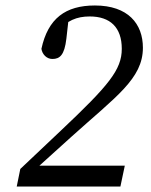

<svg xmlns="http://www.w3.org/2000/svg" viewBox="-20 -680 550 700"><path d="M41 0H419L435 -76H96L106 -60L241 -182C403 -328 501 -393 501 -506C501 -593 447 -660 326 -660C219 -660 155 -613 131 -502C134 -482 150 -465 171 -465C198 -465 215 -479 222 -539L232 -628L191 -565C223 -605 260 -620 307 -620C382 -620 424 -580 424 -502C424 -426 377 -369 201 -203L54 -64L41 0Z"/></svg>

Font: Source Serif Variable
Style: Italic
Weight: 389
Italic angle: -12°
Designer: Frank Grießhammer
Foundry: Adobe Systems Incorporated
Version: Version 3.001;hotconv 1.0.111;makeotfexe 2.5.65597